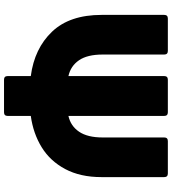

<svg xmlns="http://www.w3.org/2000/svg" viewBox="30 -842 854 954"><g transform="rotate(90 457.0 -365.0)"><path d="M556 -91V24Q556 42 538 42H376Q358 42 358 24V-91Q221 -109 137.5 -196.5Q54 -284 54 -443V-754Q54 -772 72 -772H233Q251 -772 251 -754V-448Q251 -372 279.5 -330.5Q308 -289 358 -278V-754Q358 -772 376 -772H538Q556 -772 556 -754V-278Q606 -289 634.5 -331Q663 -373 663 -448V-754Q663 -772 681 -772H842Q860 -772 860 -754V-442Q860 -337 820 -262Q780 -187 711.5 -145Q643 -103 556 -91Z"/></g></svg>

Font: LINE Seed JP_TTF ExtraBold
Style: Regular
Weight: 800
Designer: LY Corporation & Fontrix & Fontworks
Version: Version 1.015